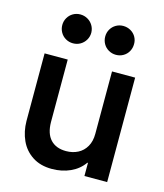

<svg xmlns="http://www.w3.org/2000/svg" viewBox="-112 -831 791 924"><g transform="rotate(15 283.0 -369.0)"><path d="M55.7 -183.6V-520.5H170.9V-209Q171.4 -151.9 199 -122.3Q226.6 -92.8 276.4 -92.8Q309.1 -92.8 335.2 -106.2Q361.3 -119.6 376.5 -146Q391.6 -172.4 391.6 -209V-520.5H506.8V0H393.6V-65.4H390.6Q365.7 -29.8 324.2 -11Q282.7 7.8 232.4 7.8Q175.3 7.8 135.5 -18.3Q95.7 -44.4 75.9 -87.9Q56.2 -131.3 55.7 -183.6ZM316.4 -674.8Q316.4 -694.3 325.9 -710.7Q335.4 -727.1 351.8 -736.6Q368.2 -746.1 387.7 -746.1Q407.7 -746.1 424.6 -736.6Q441.4 -727.1 450.9 -710.7Q460.4 -694.3 460 -674.8Q460 -654.8 450.7 -638.2Q441.4 -621.6 425 -612.1Q408.7 -602.5 388.7 -602.5Q368.7 -602.5 352.1 -612.1Q335.4 -621.6 325.9 -638.2Q316.4 -654.8 316.4 -674.8ZM102.5 -674.8Q102.5 -694.3 112.1 -710.7Q121.6 -727.1 137.9 -736.6Q154.3 -746.1 173.8 -746.1Q193.8 -746.1 210.4 -736.6Q227.1 -727.1 236.8 -710.9Q246.6 -694.8 247.1 -674.8Q247.1 -654.8 237.3 -638.2Q227.5 -621.6 211.2 -612.1Q194.8 -602.5 174.8 -602.5Q154.8 -602.5 138.2 -612.1Q121.6 -621.6 112.1 -638.2Q102.5 -654.8 102.5 -674.8Z"/></g></svg>

Font: Reddit Sans Chocolate SemiBold
Style: Regular
Weight: 600
Designer: Stephen Hutchings
Foundry: Reddit
Version: Version 1.011